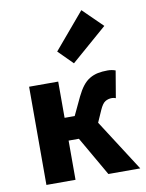

<svg xmlns="http://www.w3.org/2000/svg" viewBox="-91 -890 727 955"><g transform="rotate(-10 273.0 -413.0)"><path d="M65 0V-496H212V-313H263L306 -404Q321 -435 337 -455.5Q353 -476 372.5 -487.5Q392 -499 414 -503.5Q436 -508 463 -508Q485 -508 503 -501L480 -365Q475 -367 470.5 -368Q466 -369 461 -369Q442 -369 427 -360Q412 -351 398 -319L372 -260L539 0H378L264 -198H212V0ZM305 -572 233 -644 387 -826 486 -729Z"/></g></svg>

Font: hySource Sans Pro
Style: Bold
Weight: 700
Designer: Paul D. Hunt
Foundry: Adobe Systems Incorporated
Version: Version 2.021;PS 2.000;hotconv 1.0.86;makeotf.lib2.5.63406